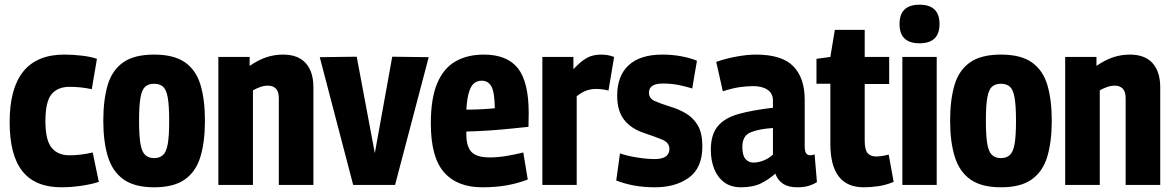

<svg xmlns="http://www.w3.org/2000/svg" viewBox="-20 -786 4986 816"><path d="M21 -267Q21 -554 253 -554Q290 -554 328 -549.5Q366 -545 392 -536L370 -407Q323 -417 276 -417Q225 -417 199 -385.5Q173 -354 173 -271Q173 -190 199.5 -158Q226 -126 275 -126Q299 -126 323.5 -129Q348 -132 374 -138L400 -13Q370 -3 326 3.5Q282 10 241 10Q130 10 75.5 -58Q21 -126 21 -267Z M419 -273Q419 -361 437.5 -424Q456 -487 503 -520.5Q550 -554 635 -554Q720 -554 767 -520.5Q814 -487 832.5 -424Q851 -361 851 -273Q851 -184 832 -120.5Q813 -57 766 -23.5Q719 10 635 10Q552 10 505 -23.5Q458 -57 438.5 -120.5Q419 -184 419 -273ZM571 -273Q571 -208 577 -174Q583 -140 597.5 -127Q612 -114 635 -114Q658 -114 672.5 -127Q687 -140 693 -174Q699 -208 699 -273Q699 -337 693 -371Q687 -405 673 -417.5Q659 -430 635 -430Q611 -430 597 -417.5Q583 -405 577 -371Q571 -337 571 -273Z M908 0V-544H1041V-506Q1079 -532 1113 -543Q1147 -554 1183 -554Q1247 -554 1279.5 -517.5Q1312 -481 1312 -415V0H1165V-369Q1165 -397 1152.5 -409.5Q1140 -422 1119 -422Q1103 -422 1087 -416.5Q1071 -411 1055 -402V0Z M1481 0 1339 -543 1496 -545 1573 -135 1647 -545 1802 -543 1659 0Z M2029 10Q1923 10 1867 -54Q1811 -118 1811 -261Q1811 -369 1838.5 -433Q1866 -497 1916.5 -525.5Q1967 -554 2036 -554Q2135 -554 2181 -496Q2227 -438 2227 -305Q2227 -296 2226.5 -278Q2226 -260 2226 -247Q2197 -244 2153.5 -239.5Q2110 -235 2059.5 -231.5Q2009 -228 1962 -227Q1962 -222 1962 -214Q1962 -163 1984 -140Q2006 -117 2062 -117Q2095 -117 2131.5 -123Q2168 -129 2204 -138L2223 -23Q2178 -6 2131.5 2Q2085 10 2029 10ZM1962 -320Q1997 -320 2031.5 -322Q2066 -324 2083 -326Q2082 -394 2068.5 -418.5Q2055 -443 2027 -443Q2010 -443 1996.5 -433.5Q1983 -424 1974 -397Q1965 -370 1962 -320Z M2417 -544V-492Q2448 -525 2473.5 -539.5Q2499 -554 2535 -554Q2547 -554 2560.5 -552Q2574 -550 2590 -544L2566 -401Q2552 -405 2538 -406.5Q2524 -408 2513 -408Q2493 -408 2473.5 -401.5Q2454 -395 2431 -377V0H2285V-544Z M2599 -19 2615 -134Q2643 -124 2685.5 -117Q2728 -110 2762 -110Q2825 -110 2825 -153Q2825 -180 2794.5 -192.5Q2764 -205 2717 -221Q2662 -239 2632.5 -277Q2603 -315 2603 -379Q2603 -464 2652 -509Q2701 -554 2795 -554Q2836 -554 2874.5 -547Q2913 -540 2942 -528L2922 -410Q2893 -419 2863 -425Q2833 -431 2797 -431Q2738 -431 2738 -392Q2738 -368 2762 -357Q2786 -346 2828 -333Q2865 -322 2896 -303.5Q2927 -285 2946 -252.5Q2965 -220 2965 -164Q2965 -73 2908.5 -31.5Q2852 10 2763 10Q2672 10 2599 -19Z M3001 -149Q3001 -214 3030.5 -249.5Q3060 -285 3119 -301.5Q3178 -318 3265 -328V-359Q3265 -389 3242 -404.5Q3219 -420 3181 -420Q3158 -420 3126.5 -416Q3095 -412 3052 -398L3024 -523Q3063 -537 3109.5 -545.5Q3156 -554 3193 -554Q3303 -554 3351.5 -504.5Q3400 -455 3400 -362V-167Q3400 -142 3406.5 -134Q3413 -126 3422 -126Q3434 -126 3442 -130L3452 -12Q3436 -2 3416 4Q3396 10 3369 10Q3331 10 3308.5 -4.5Q3286 -19 3275 -48Q3246 -22 3212.5 -6Q3179 10 3130 10Q3086 10 3057.5 -11.5Q3029 -33 3015 -69Q3001 -105 3001 -149ZM3135 -162Q3135 -126 3148 -110.5Q3161 -95 3182 -95Q3203 -95 3225.5 -104Q3248 -113 3265 -129V-242Q3205 -238 3170 -223.5Q3135 -209 3135 -162Z M3651 10Q3509 10 3509 -175V-430H3450V-536L3509 -544L3528 -659H3655V-544H3759V-429H3655V-189Q3655 -150 3667 -135.5Q3679 -121 3704 -121Q3726 -121 3757 -129L3778 -13Q3744 1 3711.5 5.5Q3679 10 3651 10Z M3888 -602Q3803 -602 3803 -684Q3803 -766 3888 -766Q3973 -766 3973 -684Q3973 -602 3888 -602ZM3815 0V-544H3961V0Z M4018 -273Q4018 -361 4036.5 -424Q4055 -487 4102 -520.5Q4149 -554 4234 -554Q4319 -554 4366 -520.5Q4413 -487 4431.5 -424Q4450 -361 4450 -273Q4450 -184 4431 -120.5Q4412 -57 4365 -23.5Q4318 10 4234 10Q4151 10 4104 -23.5Q4057 -57 4037.5 -120.5Q4018 -184 4018 -273ZM4170 -273Q4170 -208 4176 -174Q4182 -140 4196.5 -127Q4211 -114 4234 -114Q4257 -114 4271.5 -127Q4286 -140 4292 -174Q4298 -208 4298 -273Q4298 -337 4292 -371Q4286 -405 4272 -417.5Q4258 -430 4234 -430Q4210 -430 4196 -417.5Q4182 -405 4176 -371Q4170 -337 4170 -273Z M4507 0V-544H4640V-506Q4678 -532 4712 -543Q4746 -554 4782 -554Q4846 -554 4878.5 -517.5Q4911 -481 4911 -415V0H4764V-369Q4764 -397 4751.5 -409.5Q4739 -422 4718 -422Q4702 -422 4686 -416.5Q4670 -411 4654 -402V0Z"/></svg>

Font: Georama SemiCondensed
Style: Bold
Weight: 700
Width: 4
Designer: Jean-Baptiste Levee
Foundry: Production Type
Version: Version 1.000